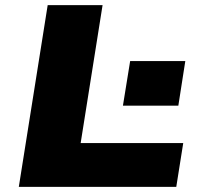

<svg xmlns="http://www.w3.org/2000/svg" viewBox="-20 -725 777 745"><path d="M53 0 165 -705H378L293 -170H691L664 0ZM457 -315 485 -488H699L672 -315Z"/></svg>

Font: Nunito Sans 10pt Expanded Black
Style: Italic
Weight: 900
Width: 7
Italic angle: -9°
Designer: Vernon Adams
Foundry: Vernon Adams
Version: Version 3.101;gftools[0.9.27]